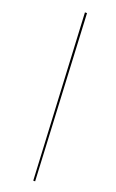

<svg xmlns="http://www.w3.org/2000/svg" viewBox="-169 -801 581 962"><g transform="rotate(20 121.5 -319.5)"><path d="M150 121 105 -760H116L160 121Z"/></g></svg>

Font: Noto Serif Display ExtraCondensed
Style: Italic
Weight: 400
Width: 2
Italic angle: -12°
Designer: Monotype Design Team
Foundry: Monotype Imaging Inc.
Version: Version 2.009